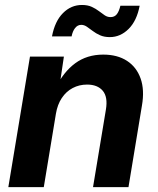

<svg xmlns="http://www.w3.org/2000/svg" viewBox="-20 -768 650 788"><path d="M209.5 -301.3 159.7 0H14.2L103 -535.6H242.2L222.2 -400.4L207 -404.8Q240.2 -472.7 288.6 -508.3Q336.9 -543.9 403.8 -543.9Q461.9 -543.9 501.2 -518.3Q540.5 -492.7 557.1 -445.8Q573.7 -398.9 562.5 -334.5L507.3 0H361.8L414.6 -317.9Q423.3 -369.6 401.9 -395.3Q380.4 -420.9 337.4 -420.9Q305.2 -420.9 278.3 -406.7Q251.5 -392.6 233.6 -365.7Q215.8 -338.9 209.5 -301.3ZM430.7 -615.7Q407.7 -615.7 390.6 -623.3Q373.5 -630.9 360.6 -640.9Q347.7 -650.9 336.4 -658.4Q325.2 -666 313.5 -666Q298.3 -666 288.1 -652.8Q277.8 -639.6 273.9 -618.7H193.4Q205.1 -680.7 238.3 -714.1Q271.5 -747.6 316.4 -747.6Q339.8 -747.6 356.4 -740Q373 -732.4 386 -722.4Q398.9 -712.4 409.9 -705.1Q420.9 -697.8 433.6 -697.8Q450.2 -697.8 459.5 -709.7Q468.8 -721.7 474.1 -744.6H553.2Q541.5 -682.6 507.8 -649.2Q474.1 -615.7 430.7 -615.7Z"/></svg>

Font: Inter 20pt
Style: Bold Italic
Weight: 700
Italic angle: -9.3988°
Version: Version 4.001;git-66647c0bb